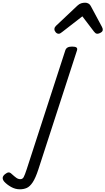

<svg xmlns="http://www.w3.org/2000/svg" viewBox="-317 -860 781 1422"><path d="M-170 542Q-204 542 -235 524.5Q-266 507 -286 485Q-298 470 -297 456.5Q-296 443 -280 430Q-265 418 -254 417Q-243 416 -231 428Q-210 447 -196 457Q-182 467 -166 467Q-150 467 -141.5 451.5Q-133 436 -119 393L167 -488Q172 -502 184 -508.5Q196 -515 217 -515Q241 -515 249.5 -508Q258 -501 253 -486L-33 395Q-54 459 -75 490.5Q-96 522 -119 532Q-142 542 -170 542ZM118 -610Q105 -610 95.5 -621Q86 -632 86 -644Q86 -653 90 -659Q94 -665 98 -669L256 -818Q270 -831 284 -835.5Q298 -840 314 -840Q327 -840 338.5 -833.5Q350 -827 356 -814L438 -661Q442 -654 443 -649Q444 -644 444 -639Q444 -627 429.5 -618.5Q415 -610 405 -610Q395 -610 389.5 -615Q384 -620 379 -626L293 -739L146 -625Q140 -621 133 -615.5Q126 -610 118 -610Z"/></svg>

Font: Playwrite IN
Style: Regular
Weight: 400
Designer: Veronika Burian, José Scaglione
Foundry: TypeTogether
Version: Version 1.002